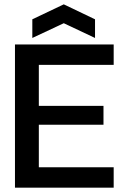

<svg xmlns="http://www.w3.org/2000/svg" viewBox="-20 -865 571 885"><path d="M49 0V-660H504V-566H159V-377H457V-290H159V-94H504V0ZM129 -690V-776L274 -845L418 -776V-690L274 -758Z"/></svg>

Font: Bricolage Grotesque 96pt Medium
Style: Regular
Weight: 500
Designer: Mathieu Triay
Foundry: Atelier Triay
Version: Version 1.001; ttfautohint (v1.8.4.7-5d5b);gftools[0.9.33.de